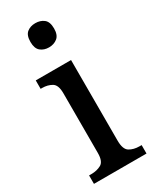

<svg xmlns="http://www.w3.org/2000/svg" viewBox="-197 -814 701 867"><g transform="rotate(-30 153.5 -380.5)"><path d="M152 -635Q126 -635 108.5 -649.5Q91 -664 91 -698Q91 -733 108.5 -747Q126 -761 152 -761Q178 -761 196 -747Q214 -733 214 -698Q214 -664 196 -649.5Q178 -635 152 -635ZM19 0V-44H31Q60 -44 82 -56Q104 -68 104 -112V-424Q104 -467 82.5 -479.5Q61 -492 33 -492H25V-536H209V-116Q209 -70 230.5 -57Q252 -44 282 -44H293V0Z"/></g></svg>

Font: Noto Serif Tamil SemiCondensed Medium
Style: Italic
Weight: 500
Width: 4
Italic angle: -12°
Designer: Indian Type Foundry, Tom Grace, and the Monotype Design Team
Foundry: Monotype Imaging Inc.
Version: Version 2.003; ttfautohint (v1.8.4.7-5d5b)